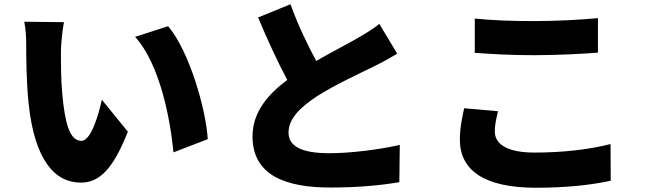

<svg xmlns="http://www.w3.org/2000/svg" viewBox="-20 -828 3040 901"><path d="M280 -724 94 -726C101 -691 103 -648 103 -618C103 -555 104 -440 114 -345C142 -72 240 29 359 29C446 29 510 -33 580 -210L458 -360C443 -292 408 -167 362 -167C304 -167 284 -259 272 -390C266 -457 266 -522 266 -588C266 -617 272 -682 280 -724ZM769 -705 614 -655C731 -527 780 -264 794 -113L955 -175C946 -319 867 -590 769 -705Z M1343 -808 1191 -746C1235 -642 1282 -539 1328 -453C1236 -384 1165 -301 1165 -188C1165 -3 1324 52 1530 52C1663 52 1763 42 1854 27L1856 -148C1761 -126 1625 -109 1526 -109C1398 -109 1334 -140 1334 -206C1334 -272 1390 -325 1467 -376C1555 -432 1673 -486 1732 -515C1773 -535 1809 -555 1844 -576L1760 -716C1731 -692 1699 -673 1656 -648C1613 -623 1537 -584 1464 -542C1424 -616 1380 -707 1343 -808Z M2208 -741V-580C2291 -574 2379 -569 2486 -569C2583 -569 2715 -575 2786 -581V-743C2707 -735 2585 -729 2485 -729C2377 -729 2283 -733 2208 -741ZM2317 -306 2158 -320C2151 -284 2138 -234 2138 -173C2138 -29 2252 53 2495 53C2634 53 2750 41 2846 20L2845 -152C2749 -127 2622 -112 2489 -112C2354 -112 2302 -155 2302 -211C2302 -243 2309 -272 2317 -306Z"/></svg>

Font: Noto Sans TC Black
Style: Regular
Weight: 900
Designer: Ryoko NISHIZUKA 西塚涼子 (kana, bopomofo & ideographs); Paul D. Hunt (Latin, Greek & Cyrillic); Sandoll Communications 산돌커뮤니
Foundry: Adobe
Version: Version 2.004;hotconv 1.0.118;makeotfexe 2.5.65603